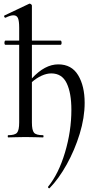

<svg xmlns="http://www.w3.org/2000/svg" viewBox="-20 -745 514 1041"><path d="M439 -187Q439 -107 412 -19Q385 69 341.5 147Q298 225 249 275L247 276Q244 276 241.5 272.5Q239 269 241 267Q298 197 332.5 81.5Q367 -34 367 -150Q367 -241 341.5 -294Q316 -347 258 -347Q233 -347 205.5 -334.5Q178 -322 153 -300V-81Q153 -39 164.5 -25.5Q176 -12 213 -12Q216 -12 216 -6Q216 0 213 0Q189 0 175 -1L118 -2L63 -1Q48 0 24 0Q22 0 22 -6Q22 -12 24 -12Q61 -12 72.5 -25.5Q84 -39 84 -81V-502H10Q4 -502 4 -514Q4 -518 5.5 -521.5Q7 -525 10 -525H84V-595Q84 -631 77.5 -646.5Q71 -662 53 -662Q36 -662 10 -649H9Q5 -649 3 -654Q1 -659 4 -661L139 -725H141Q145 -725 149 -721.5Q153 -718 153 -715V-525H308Q311 -525 312.5 -521.5Q314 -518 314 -514Q314 -502 308 -502H153V-320Q223 -396 296 -396Q368 -396 403.5 -337.5Q439 -279 439 -187Z"/></svg>

Font: Cormorant Infant Medium
Style: Regular
Weight: 500
Designer: Christian Thalmann (Catharsis Fonts)
Version: Version 3.000